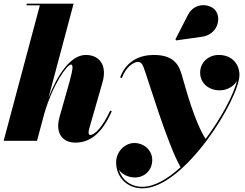

<svg xmlns="http://www.w3.org/2000/svg" viewBox="-20 -770 1339 1050"><path d="M360.5 -324 307.5 -137C302.5 -120.5 298 -97.5 298 -82C298 -29 330.5 10 392.5 10C469 10 536 -36 591.5 -162L582.5 -165C543.5 -79.5 499 -32 474.5 -32C468 -32 464.5 -35.5 464.5 -47C464.5 -52 466.5 -62 468 -67L540.5 -319.5C566.5 -409.5 527.5 -469.5 449 -469.5C364.5 -469.5 293 -357.5 245.5 -236.5L382.5 -750H125.5V-741H198L0 0H182.5L220 -140.5C267.5 -309.5 347.5 -417 368 -417C379 -417 382 -402 360.5 -324Z M1085 -569C1164.5 -580 1193 -662.5 1160 -710.5C1133 -749.5 1045.5 -762 1007.5 -688L939.5 -555L943 -549ZM759 260C989 260 1289.5 -231 1289.5 -361C1289.5 -414 1253.5 -469.5 1176.5 -469.5C1119.5 -469.5 1074.5 -428.5 1074.5 -373C1074.5 -315 1121.5 -276 1181.5 -276C1220.5 -276 1258 -296.5 1276 -328C1258.5 -254.5 1191.5 -127 1104.5 -10C1043 -107 999 -276 972.5 -365.5C954.5 -428.5 917 -469.5 820.5 -469.5C744.5 -469.5 670 -436.5 637 -346.5L646 -342.5C669.5 -407 712.5 -431.5 735 -431.5C755.5 -431.5 762.5 -409 766.5 -398.5C793.5 -326.5 894.5 16.5 967.5 144.5C897.5 208.5 824.5 251.5 758.5 251.5C693 251.5 646 212 630.5 159C648.5 184 682 200.5 718 200.5C771 200.5 812.5 160.5 812.5 105.5C812.5 46.5 761.5 12 716.5 12C658.5 12 615 63 615 118C615 196 672 260 759 260Z"/></svg>

Font: Bodoni* 24pt Fatface
Style: Italic
Weight: 900
Italic angle: -13°
Version: Version 2.3